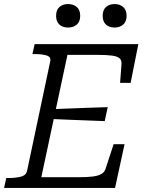

<svg xmlns="http://www.w3.org/2000/svg" viewBox="-39 -928 714 948"><path d="M576 -216 529 0H-19L-8 -49H3Q39 -49 65 -56Q91 -63 95 -86L209 -625Q214 -647 191.5 -654Q169 -661 132 -661H121L132 -710H644L606 -519H554L561 -613Q562 -631 551 -640.5Q540 -650 514 -653.5Q488 -657 445 -657H294L165 -53H349Q392 -53 419.5 -56.5Q447 -60 462.5 -69.5Q478 -79 483 -97L522 -216ZM215 -389Q262 -391 308 -392.5Q354 -394 400.5 -396Q447 -398 493 -399L478 -330Q433 -332 387 -333.5Q341 -335 295.5 -337Q250 -339 204 -341ZM297 -792Q271 -792 254.5 -806.5Q238 -821 238 -850Q238 -879 254.5 -893.5Q271 -908 297 -908Q323 -908 340 -893.5Q357 -879 357 -850Q357 -821 340 -806.5Q323 -792 297 -792ZM527 -792Q501 -792 484.5 -806.5Q468 -821 468 -850Q468 -879 484.5 -893.5Q501 -908 527 -908Q552 -908 569 -893.5Q586 -879 586 -850Q586 -821 569 -806.5Q552 -792 527 -792Z"/></svg>

Font: Roboto Serif 20pt Light
Style: Italic
Weight: 300
Italic angle: -10°
Version: Version 1.007